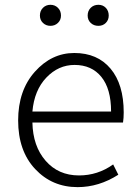

<svg xmlns="http://www.w3.org/2000/svg" viewBox="-20 -768 577 801"><path d="M303.7 12.7Q197.3 12.7 126.5 -63Q55.7 -138.7 55.7 -265.6Q55.7 -390.6 125.5 -468.8Q195.3 -546.9 290 -546.9Q386.7 -546.9 441.4 -481.4Q496.1 -416 496.1 -298.8Q496.1 -275.4 493.2 -256.8H115.2Q117.2 -158.2 170.4 -97.2Q223.6 -36.1 309.6 -36.1Q387.7 -36.1 452.1 -82L473.6 -39.1Q392.6 12.7 303.7 12.7ZM115.2 -302.7H443.4Q443.4 -397.5 402.8 -447.3Q362.3 -497.1 291 -497.1Q223.6 -497.1 173.3 -444.3Q123 -391.6 115.2 -302.7ZM146.5 -703.1Q146.5 -722.7 159.2 -735.4Q171.9 -748 190.4 -748Q209 -748 221.7 -735.4Q234.4 -722.7 234.4 -703.1Q234.4 -684.6 221.7 -672.4Q209 -660.2 190.4 -660.2Q171.9 -660.2 159.2 -672.4Q146.5 -684.6 146.5 -703.1ZM390.6 -660.2Q371.1 -660.2 358.4 -672.4Q345.7 -684.6 345.7 -703.1Q345.7 -722.7 358.4 -735.4Q371.1 -748 390.6 -748Q409.2 -748 421.4 -735.4Q433.6 -722.7 433.6 -703.1Q433.6 -684.6 421.4 -672.4Q409.2 -660.2 390.6 -660.2Z"/></svg>

Font: Gen Shin Gothic Light
Style: Regular
Weight: 200
Designer: [Source Han Sans]
Ryoko NISHIZUKA  (kana & ideographs); Paul D. Hunt (Latin, Greek & Cyrillic); Wenlong ZHANG  (bopomofo
Version: Version 1.002.20150607